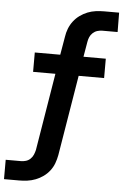

<svg xmlns="http://www.w3.org/2000/svg" viewBox="-96 -778 666 1037"><g transform="rotate(5 237.0 -260.0)"><path d="M-34 215V110H49Q62 110 75.5 106Q89 102 99.5 92Q110 82 115.5 69Q121 56 124 43L193 -376H72V-481H210L227 -580Q230 -602 238.5 -624Q247 -646 261.5 -665Q276 -684 295.5 -698Q315 -712 336.5 -720.5Q358 -729 380.5 -732Q403 -735 425 -735H507L508 -630H425Q412 -630 398.5 -626Q385 -622 374 -612Q363 -602 357.5 -589Q352 -576 350 -563L336 -481H457V-376H319L247 60Q243 82 235 104Q227 126 212.5 145Q198 164 178.5 178Q159 192 137 200.5Q115 209 92.5 212Q70 215 48 215Z"/></g></svg>

Font: Iosevka Curly Extrabold
Style: Italic
Weight: 800
Italic angle: -9°
Monospace: yes
Designer: Belleve Invis
Foundry: Belleve Invis
Version: Version 22.1.2; ttfautohint (v1.8.4)